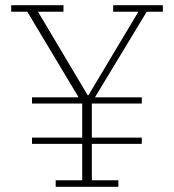

<svg xmlns="http://www.w3.org/2000/svg" viewBox="-20 -718 669 738"><path d="M194 -25H296V-165H103V-189H296V-320H103V-344H282L85 -673H23V-698H224V-673H126L317 -352H320L512 -673H415V-698H606V-673H544L345 -344H525V-320H333V-189H525V-165H333V-25H435V0H194Z"/></svg>

Font: IBM Plex Serif ExtLt
Style: Regular
Weight: 200
Designer: Mike Abbink, Paul van der Laan, Pieter van Rosmalen
Foundry: Bold Monday
Version: Version 3.001